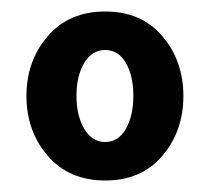

<svg xmlns="http://www.w3.org/2000/svg" viewBox="-20 -748 365 334"><path d="M26 -581Q26 -642 63 -685Q100 -728 163 -728Q226 -728 262.5 -685Q299 -642 299 -581Q299 -520 262.5 -477Q226 -434 163 -434Q100 -434 63 -477Q26 -520 26 -581ZM212 -581Q212 -616 199 -638.5Q186 -661 163 -661Q140 -661 126.5 -638.5Q113 -616 113 -581Q113 -547 126.5 -524Q140 -501 163 -501Q186 -501 199 -524Q212 -547 212 -581Z"/></svg>

Font: Cabin Condensed Medium
Style: Regular
Weight: 500
Width: 3
Version: Version 2.001